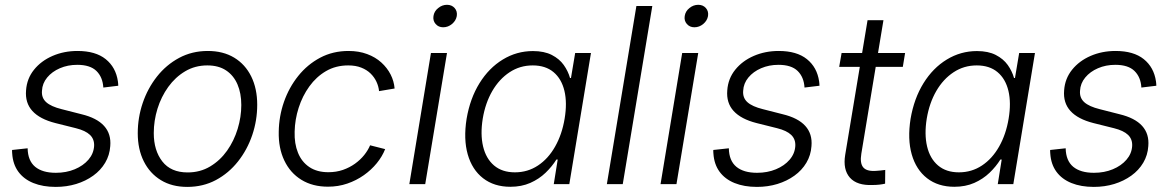

<svg xmlns="http://www.w3.org/2000/svg" viewBox="-20 -752 4778 784"><path d="M207.5 11.2Q155.3 11.2 116.2 -4.6Q77.1 -20.5 54.9 -50.8Q32.7 -81.1 29.8 -125Q29.3 -128.9 29.3 -132.1Q29.3 -135.3 29.3 -139.6L92.8 -146.5Q93.8 -95.7 123.5 -71Q153.3 -46.4 208 -46.4Q250.5 -46.4 285.2 -60.8Q319.8 -75.2 341.1 -99.9Q362.3 -124.5 364.3 -155.8Q365.7 -183.6 347.4 -201.2Q329.1 -218.8 290 -228.5L206.1 -249.5Q142.6 -265.6 112.3 -298.8Q82 -332 86.4 -383.3Q89.8 -431.2 118.9 -467.3Q147.9 -503.4 194.6 -523.7Q241.2 -543.9 296.4 -543.9Q370.1 -543.9 411.6 -510.5Q453.1 -477.1 461.4 -419.9Q461.9 -415 462.4 -411.1Q462.9 -407.2 462.9 -401.9L401.9 -394.5Q399.4 -437 373.8 -462.2Q348.1 -487.3 295.4 -487.3Q256.8 -487.3 224.6 -473.4Q192.4 -459.5 172.6 -435.5Q152.8 -411.6 151.4 -381.3Q148.9 -352.5 168.7 -334.7Q188.5 -316.9 231.9 -306.2L312.5 -285.6Q375.5 -270.5 405 -237.8Q434.6 -205.1 430.2 -155.3Q427.7 -118.2 409.4 -87.4Q391.1 -56.6 360.6 -34.7Q330.1 -12.7 291 -0.7Q252 11.2 207.5 11.2Z M744.6 11.2Q682.1 11.2 637 -16.4Q591.8 -43.9 567.1 -93.3Q542.5 -142.6 542.5 -208Q542.5 -271.5 562.7 -331.3Q583 -391.1 620.8 -439.2Q658.7 -487.3 711.4 -515.6Q764.2 -543.9 828.6 -543.9Q891.1 -543.9 936.3 -516.6Q981.4 -489.3 1005.9 -439.7Q1030.3 -390.1 1030.3 -324.2Q1030.3 -260.3 1010 -200.4Q989.7 -140.6 951.9 -92.8Q914.1 -44.9 861.6 -16.8Q809.1 11.2 744.6 11.2ZM746.1 -47.9Q797.4 -47.9 838.1 -72.3Q878.9 -96.7 907.2 -136.7Q935.5 -176.8 950.4 -225.6Q965.3 -274.4 965.3 -323.2Q965.3 -371.1 949.7 -407.5Q934.1 -443.8 903.3 -464.4Q872.6 -484.9 826.7 -484.9Q776.4 -484.9 736.1 -460.9Q695.8 -437 667 -397Q638.2 -356.9 623 -307.9Q607.9 -258.8 607.9 -208.5Q607.9 -137.7 642.8 -92.8Q677.7 -47.9 746.1 -47.9Z M1319.3 10.3Q1256.3 10.3 1210.7 -17.8Q1165 -45.9 1140.9 -96.7Q1116.7 -147.5 1118.2 -214.4Q1119.1 -277.3 1139.6 -336.2Q1160.2 -395 1197.8 -441.9Q1235.4 -488.8 1287.4 -516.4Q1339.4 -543.9 1403.3 -543.9Q1445.3 -543.9 1479.2 -531.2Q1513.2 -518.6 1537.1 -496.8Q1561 -475.1 1575 -447.8Q1588.9 -420.4 1591.3 -390.6L1527.8 -379.9Q1525.9 -399.4 1517.3 -418Q1508.8 -436.5 1493.4 -451.7Q1478 -466.8 1455.3 -475.8Q1432.6 -484.9 1401.9 -484.9Q1351.1 -484.9 1311.3 -461.7Q1271.5 -438.5 1243.2 -399.2Q1214.8 -359.9 1199.5 -311.8Q1184.1 -263.7 1183.1 -214.4Q1181.6 -165.5 1196.8 -128.2Q1211.9 -90.8 1243.2 -69.8Q1274.4 -48.8 1320.8 -48.8Q1353 -48.8 1380.4 -58.3Q1407.7 -67.9 1429.7 -83.7Q1451.7 -99.6 1467.3 -119.1Q1482.9 -138.7 1491.2 -158.7L1552.7 -143.1Q1541 -113.3 1518.6 -85.7Q1496.1 -58.1 1465.6 -36.6Q1435.1 -15.1 1398.2 -2.4Q1361.3 10.3 1319.3 10.3Z M1651.4 0 1739.7 -535.6H1805.2L1716.3 0ZM1789.6 -640.6Q1770.5 -640.6 1758.8 -654.1Q1747.1 -667.5 1750 -686.5Q1752.9 -706.1 1769.3 -719.2Q1785.6 -732.4 1805.2 -732.4Q1824.7 -732.4 1836.4 -719.2Q1848.1 -706.1 1845.2 -686.5Q1841.8 -667.5 1825.7 -654.1Q1809.6 -640.6 1789.6 -640.6Z M2064 10.7Q1997.6 10.7 1952.6 -24.2Q1907.7 -59.1 1889.9 -121.6Q1872.1 -184.1 1885.3 -267.1Q1899.4 -350.1 1938 -412.4Q1976.6 -474.6 2033.2 -509Q2089.8 -543.5 2156.2 -543.5Q2202.1 -543.5 2233.2 -527.6Q2264.2 -511.7 2282 -486.6Q2299.8 -461.4 2307.6 -433.6H2311.5L2328.6 -535.6H2393.1L2304.7 0H2241.2L2257.3 -100.6H2252Q2234.4 -72.3 2207.8 -46.6Q2181.2 -21 2145.3 -5.1Q2109.4 10.7 2064 10.7ZM2082.5 -48.3Q2134.8 -48.3 2176.8 -76.2Q2218.8 -104 2246.8 -153.6Q2274.9 -203.1 2285.6 -267.6Q2296.4 -332 2284.7 -381.1Q2272.9 -430.2 2240.2 -457.5Q2207.5 -484.9 2155.3 -484.9Q2103 -484.9 2060.8 -457Q2018.6 -429.2 1990.2 -380.4Q1961.9 -331.5 1951.2 -267.6Q1940.9 -203.6 1952.6 -154.1Q1964.4 -104.5 1997.3 -76.4Q2030.3 -48.3 2082.5 -48.3Z M2643.6 -727.5 2522.9 0H2458L2578.6 -727.5Z M2677.2 0 2765.6 -535.6H2831.1L2742.2 0ZM2815.4 -640.6Q2796.4 -640.6 2784.7 -654.1Q2772.9 -667.5 2775.9 -686.5Q2778.8 -706.1 2795.2 -719.2Q2811.5 -732.4 2831.1 -732.4Q2850.6 -732.4 2862.3 -719.2Q2874 -706.1 2871.1 -686.5Q2867.7 -667.5 2851.6 -654.1Q2835.4 -640.6 2815.4 -640.6Z M3070.8 11.2Q3018.6 11.2 2979.5 -4.6Q2940.4 -20.5 2918.2 -50.8Q2896 -81.1 2893.1 -125Q2892.6 -128.9 2892.6 -132.1Q2892.6 -135.3 2892.6 -139.6L2956.1 -146.5Q2957 -95.7 2986.8 -71Q3016.6 -46.4 3071.3 -46.4Q3113.8 -46.4 3148.4 -60.8Q3183.1 -75.2 3204.3 -99.9Q3225.6 -124.5 3227.5 -155.8Q3229 -183.6 3210.7 -201.2Q3192.4 -218.8 3153.3 -228.5L3069.3 -249.5Q3005.9 -265.6 2975.6 -298.8Q2945.3 -332 2949.7 -383.3Q2953.1 -431.2 2982.2 -467.3Q3011.2 -503.4 3057.9 -523.7Q3104.5 -543.9 3159.7 -543.9Q3233.4 -543.9 3274.9 -510.5Q3316.4 -477.1 3324.7 -419.9Q3325.2 -415 3325.7 -411.1Q3326.2 -407.2 3326.2 -401.9L3265.1 -394.5Q3262.7 -437 3237.1 -462.2Q3211.4 -487.3 3158.7 -487.3Q3120.1 -487.3 3087.9 -473.4Q3055.7 -459.5 3035.9 -435.5Q3016.1 -411.6 3014.6 -381.3Q3012.2 -352.5 3032 -334.7Q3051.8 -316.9 3095.2 -306.2L3175.8 -285.6Q3238.8 -270.5 3268.3 -237.8Q3297.9 -205.1 3293.5 -155.3Q3291 -118.2 3272.7 -87.4Q3254.4 -56.6 3223.9 -34.7Q3193.4 -12.7 3154.3 -0.7Q3115.2 11.2 3070.8 11.2Z M3675.8 -535.6 3666.5 -479H3406.7L3416.5 -535.6ZM3522.5 -669.4H3587.4L3497.1 -124.5Q3490.7 -85.4 3504.9 -68.6Q3519 -51.8 3555.7 -54.2Q3563.5 -54.7 3574.5 -55.7Q3585.4 -56.6 3594.7 -58.1L3594.2 -2Q3583.5 0.5 3570.3 2Q3557.1 3.4 3543.9 3.4Q3479.5 6.3 3450.4 -26.6Q3421.4 -59.6 3431.2 -119.6Z M3877 10.7Q3810.5 10.7 3765.6 -24.2Q3720.7 -59.1 3702.9 -121.6Q3685.1 -184.1 3698.2 -267.1Q3712.4 -350.1 3751 -412.4Q3789.6 -474.6 3846.2 -509Q3902.8 -543.5 3969.2 -543.5Q4015.1 -543.5 4046.1 -527.6Q4077.1 -511.7 4095 -486.6Q4112.8 -461.4 4120.6 -433.6H4124.5L4141.6 -535.6H4206.1L4117.7 0H4054.2L4070.3 -100.6H4064.9Q4047.4 -72.3 4020.8 -46.6Q3994.1 -21 3958.3 -5.1Q3922.4 10.7 3877 10.7ZM3895.5 -48.3Q3947.8 -48.3 3989.7 -76.2Q4031.7 -104 4059.8 -153.6Q4087.9 -203.1 4098.6 -267.6Q4109.4 -332 4097.7 -381.1Q4085.9 -430.2 4053.2 -457.5Q4020.5 -484.9 3968.3 -484.9Q3916 -484.9 3873.8 -457Q3831.5 -429.2 3803.2 -380.4Q3774.9 -331.5 3764.2 -267.6Q3753.9 -203.6 3765.6 -154.1Q3777.3 -104.5 3810.3 -76.4Q3843.3 -48.3 3895.5 -48.3Z M4446.3 11.2Q4394 11.2 4355 -4.6Q4315.9 -20.5 4293.7 -50.8Q4271.5 -81.1 4268.6 -125Q4268.1 -128.9 4268.1 -132.1Q4268.1 -135.3 4268.1 -139.6L4331.5 -146.5Q4332.5 -95.7 4362.3 -71Q4392.1 -46.4 4446.8 -46.4Q4489.3 -46.4 4523.9 -60.8Q4558.6 -75.2 4579.8 -99.9Q4601.1 -124.5 4603 -155.8Q4604.5 -183.6 4586.2 -201.2Q4567.9 -218.8 4528.8 -228.5L4444.8 -249.5Q4381.3 -265.6 4351.1 -298.8Q4320.8 -332 4325.2 -383.3Q4328.6 -431.2 4357.7 -467.3Q4386.7 -503.4 4433.3 -523.7Q4480 -543.9 4535.2 -543.9Q4608.9 -543.9 4650.4 -510.5Q4691.9 -477.1 4700.2 -419.9Q4700.7 -415 4701.2 -411.1Q4701.7 -407.2 4701.7 -401.9L4640.6 -394.5Q4638.2 -437 4612.5 -462.2Q4586.9 -487.3 4534.2 -487.3Q4495.6 -487.3 4463.4 -473.4Q4431.2 -459.5 4411.4 -435.5Q4391.6 -411.6 4390.1 -381.3Q4387.7 -352.5 4407.5 -334.7Q4427.2 -316.9 4470.7 -306.2L4551.3 -285.6Q4614.3 -270.5 4643.8 -237.8Q4673.3 -205.1 4668.9 -155.3Q4666.5 -118.2 4648.2 -87.4Q4629.9 -56.6 4599.4 -34.7Q4568.8 -12.7 4529.8 -0.7Q4490.7 11.2 4446.3 11.2Z"/></svg>

Font: Inter 20pt Light
Style: Italic
Weight: 300
Italic angle: -9.3988°
Version: Version 4.001;git-66647c0bb